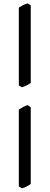

<svg xmlns="http://www.w3.org/2000/svg" viewBox="-20 -835 284 1100"><path d="M156.2 218.8Q146.5 226.6 132.3 233.4Q118.2 240.2 106 244.1L87.9 232.9V-207.5Q102.1 -215.8 112.5 -221.9Q123 -228 138.2 -232.9L156.2 -220.7ZM156.2 -359.9Q146.5 -352.1 132.3 -345.5Q118.2 -338.9 106 -335L87.9 -345.7V-791.5Q102.1 -799.8 112.5 -805.7Q123 -811.5 138.2 -815.4L156.2 -804.7Z"/></svg>

Font: Gentium Plus Phon
Style: Regular
Weight: 400
Designer: J. Victor Gaultney, Annie Olsen, Iska Routamaa, Becca Hirsbrunner
Foundry: SIL International
Version: Version 5.000